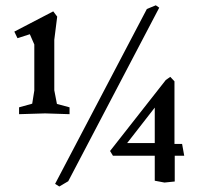

<svg xmlns="http://www.w3.org/2000/svg" viewBox="-20 -675 741 713"><path d="M571.3 -646.5 233.4 -2 200.2 17.6 184.6 7.8 525.4 -641.6 558.6 -655.3ZM238.3 -251 147.5 -253.9 50.8 -251V-276.4L99.6 -290L107.4 -338.9V-509.8L90.8 -547.9L44.9 -533.2L33.2 -557.6L177.7 -632.8L192.4 -613.3L181.6 -527.3V-339.8L191.4 -289.1L238.3 -276.4ZM664.1 -96.7H628.9V-1L590.8 2.9L554.7 -3.9V-96.7H399.4L388.7 -114.3L595.7 -377.9L612.3 -389.6L627.9 -373V-140.6H656.2ZM554.7 -275.4 452.1 -143.6H554.7Z"/></svg>

Font: Comprehension Dark
Style: Regular
Weight: 700
Designer: Alfredo Marco Pradil
Foundry: Alfredo Marco Pradil
Version: 1.0